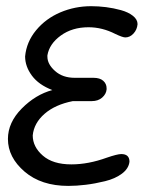

<svg xmlns="http://www.w3.org/2000/svg" viewBox="-20 -590 508 627"><path d="M203.1 17.1Q114.7 17.1 60.3 -29.5Q5.9 -76.2 5.9 -136.2Q5.9 -189.9 51 -235.6Q96.2 -281.2 150.9 -295.9Q106.4 -313 84.2 -343Q62 -373 62 -405.8Q66.4 -453.1 97.9 -491.2Q129.4 -529.3 177 -549.6Q224.6 -569.8 277.8 -569.8Q301.3 -569.8 326.2 -566.7Q351.1 -563.5 375 -556.9Q398.9 -550.3 414.1 -538.3Q429.2 -526.4 429.2 -511.2Q427.7 -493.2 416 -480.5Q404.3 -467.8 389.2 -467.8Q380.4 -467.8 356.9 -479Q314 -501 269 -501Q215.8 -501 178.5 -473.9Q141.1 -446.8 134.8 -409.2V-404.8Q134.8 -380.4 159.7 -358.2Q184.6 -335.9 224.1 -335.9H285.2Q306.2 -335.9 317.1 -326.2Q328.1 -316.4 328.1 -301.8V-297.9Q326.7 -282.7 313.5 -271.2Q300.3 -259.8 279.8 -259.8H217.8Q160.2 -248.5 125.5 -218.3Q90.8 -188 86.9 -147.9Q86.9 -110.4 119.9 -81.8Q152.8 -53.2 212.9 -53.2Q268.6 -53.2 329.1 -75.2Q363.3 -86.9 376 -86.9Q402.8 -86.9 402.8 -62Q400.4 -39.6 378.2 -22.9Q356 -6.3 323 1.7Q290 9.8 260 13.4Q230 17.1 203.1 17.1Z"/></svg>

Font: BPreplay
Style: Italic
Weight: 400
Italic angle: -6°
Designer: Magenta/George Triantafyllakos
Foundry: Magenta/George Triantafyllakos
Version: Version 1.00